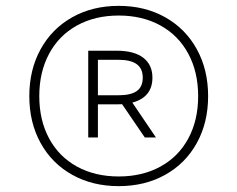

<svg xmlns="http://www.w3.org/2000/svg" viewBox="-20 -769 810 655"><path d="M690 -441Q690 -351 651.5 -281.2Q613 -211.5 543.8 -172.8Q474.5 -134 385 -134Q295.5 -134 226.2 -172.8Q157 -211.5 118.5 -281.2Q80 -351 80 -441Q80 -531 118.5 -601Q157 -671 226.2 -710Q295.5 -749 385 -749Q474.5 -749 543.8 -710Q613 -671 651.5 -601Q690 -531 690 -441ZM656 -441Q656 -523 622.5 -585.5Q589 -648 527.5 -682Q466 -716 385 -716Q304 -716 242.5 -682Q181 -648 147.5 -585.5Q114 -523 114 -441Q114 -359 147.5 -296.8Q181 -234.5 242.5 -200.8Q304 -167 385 -167Q466 -167 527.5 -200.8Q589 -234.5 622.5 -296.8Q656 -359 656 -441ZM431.5 -419 512 -300H474L396.5 -413.5Q390.5 -413 378 -413H314V-300H281V-596H378Q437.5 -596 468.8 -572Q500 -548 500 -504Q500 -471 482.8 -449.5Q465.5 -428 431.5 -419ZM384 -444Q426.5 -444 446.8 -458.5Q467 -473 467 -504Q467 -535 446.5 -550Q426 -565 384 -565H314V-444Z"/></svg>

Font: Encode Sans Thin
Style: Regular
Weight: 250
Designer: Multiple Designers
Foundry: Impallari Type
Version: Version 2.000